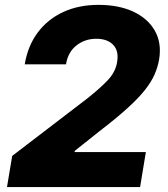

<svg xmlns="http://www.w3.org/2000/svg" viewBox="-20 -757 679 777"><path d="M8.3 0 29.3 -126 333 -358.4Q384.3 -398.9 416 -432.4Q447.8 -465.8 454.1 -506.8Q461.4 -551.8 437.7 -575.9Q414.1 -600.1 369.6 -600.1Q323.7 -600.1 289.3 -573Q254.9 -545.9 247.1 -496.6H80.1Q92.3 -570.8 132.3 -624.8Q172.4 -678.7 235.1 -708Q297.9 -737.3 378.4 -737.3Q460.9 -737.3 519.8 -709.7Q578.6 -682.1 606.7 -632.6Q634.8 -583 624 -517.1Q618.7 -485.8 605.5 -455.6Q592.3 -425.3 565.9 -392.1Q539.6 -358.9 495.1 -318.6Q450.7 -278.3 383.3 -226.6L282.7 -146.5L281.7 -141.6H570.3L546.9 0Z"/></svg>

Font: Inter Extra Bold
Style: Italic
Weight: 800
Italic angle: -9.39999°
Designer: Rasmus Andersson
Foundry: rsms
Version: Version 4.000;git-3c8e0fc